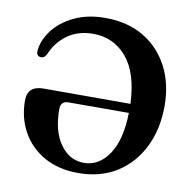

<svg xmlns="http://www.w3.org/2000/svg" viewBox="-82 -799 894 898"><g transform="rotate(10 365.5 -350.0)"><path d="M43.5 -272.5Q43.5 -342 120 -342H532Q526 -487.5 464 -561Q402 -634.5 304 -634.5Q233 -634.5 182.5 -598.2Q132 -562 108.5 -504Q97.5 -481.5 78.5 -484.5Q60 -487.5 60.5 -509Q64.5 -560.5 100.5 -608.5Q136.5 -656.5 199.8 -687Q263 -717.5 348 -717.5Q453 -717.5 529.8 -672Q606.5 -626.5 648.8 -545.8Q691 -465 691 -360Q691 -250 649 -164.5Q607 -79 529.8 -30Q452.5 19 347 19Q253 19 185 -19.5Q117 -58 80.2 -124Q43.5 -190 43.5 -272.5ZM208.5 -260.5Q208.5 -155 252.5 -93.8Q296.5 -32.5 364.5 -32.5Q437 -32.5 483.2 -102Q529.5 -171.5 532 -299L245.5 -298.5Q208.5 -298.5 208.5 -260.5Z"/></g></svg>

Font: Fraunces 9pt SemiBold
Style: Regular
Weight: 600
Version: Version 1.000;[b76b70a41]